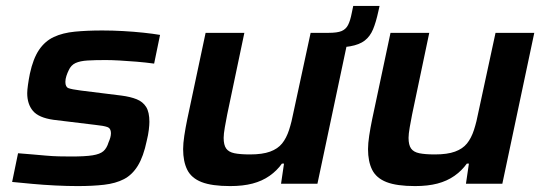

<svg xmlns="http://www.w3.org/2000/svg" viewBox="-20 -621 1842 649"><path d="M243 8Q208 8 167.5 6Q127 4 89 0.5Q51 -3 21 -6L41 -103Q67 -101 90 -99Q113 -97 135.5 -95Q158 -93 179 -92.5Q200 -92 221 -92Q268 -92 293 -96Q318 -100 329.5 -110Q341 -120 347 -140Q351 -149 353 -156.5Q355 -164 355 -171Q355 -187 343 -191.5Q331 -196 301 -199L161 -216Q111 -223 91.5 -246Q72 -269 72 -306Q72 -316 74.5 -334Q77 -352 81 -372Q92 -423 112 -452.5Q132 -482 162 -496Q192 -510 233 -514Q274 -518 326 -518Q360 -518 396 -516Q432 -514 465 -510.5Q498 -507 521 -503L501 -406Q472 -410 441.5 -412.5Q411 -415 384 -416.5Q357 -418 337 -418Q301 -418 276 -416.5Q251 -415 235.5 -408Q220 -401 212 -383Q208 -375 204.5 -364.5Q201 -354 201 -344Q201 -327 211.5 -323Q222 -319 253 -315L390 -298Q421 -294 442 -285.5Q463 -277 474 -259.5Q485 -242 485 -209Q485 -199 483 -182Q481 -165 476 -145Q465 -92 446 -61Q427 -30 399 -15.5Q371 -1 332 3.5Q293 8 243 8Z M1029 -459 1039 -510H1091Q1120 -510 1134.5 -516Q1149 -522 1156.5 -536.5Q1164 -551 1169 -577L1174 -601H1263L1259 -583Q1251 -546 1241 -522Q1231 -498 1213 -484Q1195 -470 1163.5 -464.5Q1132 -459 1080 -459ZM758 8Q696 8 661.5 -5.5Q627 -19 613 -47Q599 -75 599 -117Q599 -136 603 -162.5Q607 -189 613 -218L675 -510H806L748 -234Q744 -214 740 -191Q736 -168 736 -155Q736 -131 744.5 -119Q753 -107 772.5 -103Q792 -99 825 -99Q867 -99 893 -108.5Q919 -118 933.5 -136Q948 -154 957 -181.5Q966 -209 973 -246L1030 -510H1161L1053 0H930L940 -68H933Q916 -44 891 -26.5Q866 -9 833.5 -0.5Q801 8 758 8Z M1383 8Q1321 8 1286.5 -5.5Q1252 -19 1238 -47Q1224 -75 1224 -117Q1224 -136 1228 -162.5Q1232 -189 1238 -218L1300 -510H1431L1373 -234Q1369 -214 1365 -191Q1361 -168 1361 -155Q1361 -131 1369.5 -119Q1378 -107 1397.5 -103Q1417 -99 1450 -99Q1492 -99 1518 -108.5Q1544 -118 1558.5 -136Q1573 -154 1582 -181.5Q1591 -209 1598 -246L1655 -510H1786L1678 0H1555L1565 -68H1558Q1541 -44 1516 -26.5Q1491 -9 1458.5 -0.5Q1426 8 1383 8Z"/></svg>

Font: Saira SemiExpanded SemiBold
Style: Italic
Weight: 600
Width: 6
Italic angle: -12°
Designer: Hector Gatti with collaboration of the Omnibus-Type team
Foundry: Omnibus-Type
Version: Version 1.101